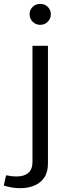

<svg xmlns="http://www.w3.org/2000/svg" viewBox="-91 -742 355 992"><path d="M-71.5 217Q-51.9 222.6 -30.4 226.5Q-8.8 230.3 12.8 230.3Q52.8 230.3 85.4 217.2Q118.1 204.1 137.4 176.1Q156.7 148 156.7 102.7V-505.4H76.8V94.4Q76.8 133.1 55.1 151.4Q33.4 169.7 -5 169.7Q-19.6 169.7 -34.6 167.8Q-49.6 166 -59.6 163.7ZM61.9 -668.4Q61.9 -645.9 77.7 -629.8Q93.4 -613.7 116.7 -613.7Q140.1 -613.7 155.9 -629.8Q171.7 -645.9 171.7 -668.4Q171.7 -690.9 155.9 -706.4Q140.1 -722 116.7 -722Q93.4 -722 77.7 -706.4Q61.9 -690.9 61.9 -668.4Z"/></svg>

Font: Estedad-FD VF
Style: Regular
Weight: 100
Designer: Amin Abedi
Version: Version 7.3